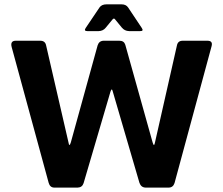

<svg xmlns="http://www.w3.org/2000/svg" viewBox="-20 -852 1013 872"><path d="M482 -436.7 359.7 -20.3Q353.3 -0.7 333 0H226.3Q207 -0.3 201 -21.7L33 -638.3Q25.3 -667.7 53 -667H162.7Q185 -667 189.3 -646.3L291 -205.3Q294.7 -182 301.7 -205.3L423.3 -645.7Q429.7 -666.3 450.3 -667H522.3Q543.3 -667 549 -648.7L673 -205.7Q679.7 -181.7 684 -205.7L783.7 -646.3Q788 -667 809.7 -667H922.3Q948 -667 940.7 -641.3L772.7 -20.7Q766 0 745.7 0H641Q620.7 -0.7 613.3 -21.7L491.7 -438Q487.7 -453.7 482 -436.7ZM369 -724.7 432.3 -818.7Q442.3 -832.3 464 -832.3H531.7Q552.3 -832.3 561.7 -818.3L623.7 -725.3Q634.3 -710 615.7 -710.7H566.3Q545.7 -711.3 533 -727L503.3 -763.3Q497.7 -772 490.7 -763.3L460 -726Q448.3 -711.3 428 -710.7H377Q359.7 -710.7 369 -724.7Z"/></svg>

Font: Vivano Light
Style: Regular
Weight: 300
Designer: Joe Prince, Josias Burgherr
Version: Version 2.064;September 19, 2022;FontCreator 14.0.0.2877 64-